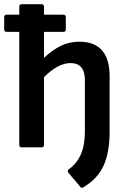

<svg xmlns="http://www.w3.org/2000/svg" viewBox="-25 -703 608 916"><path d="M372 191Q364 196 358 188L301 121Q294 111 304 104Q341 78 360.5 34Q380 -10 380 -76V-320Q380 -402 312 -402Q281 -402 249.5 -385Q218 -368 185 -335V-12Q185 0 173 0H79Q67 0 67 -12V-551H7Q-5 -551 -5 -563V-621Q-5 -633 7 -633H67V-671Q67 -683 79 -683H173Q185 -683 185 -671V-633H277Q289 -633 289 -621V-563Q289 -551 277 -551H185V-427Q224 -464 264.5 -484Q305 -504 353 -504Q498 -504 498 -339V-74Q498 23 469.5 86.5Q441 150 372 191Z"/></svg>

Font: Sofia Sans
Style: Bold
Weight: 700
Designer: Botio Nikoltchev, Ani Petrova
Foundry: lettersoup
Version: Version 4.100; ttfautohint (v1.8.4.7-5d5b)